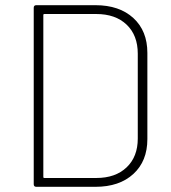

<svg xmlns="http://www.w3.org/2000/svg" viewBox="-20 -720 658 740"><path d="M110 -10V-690Q110 -700 120 -700H348Q440 -700 494 -650.5Q548 -601 548 -516V-184Q548 -99 494 -49.5Q440 0 348 0H120Q110 0 110 -10ZM151 -34H351Q425 -34 468 -75Q511 -116 511 -186V-513Q511 -584 468 -625Q425 -666 351 -666H151Q147 -666 147 -662V-38Q147 -34 151 -34Z"/></svg>

Font: Barlow GEO Extra Light
Style: Regular
Weight: 200
Designer: Jeremy Tribby
Foundry: Tribby Type
Version: Version 1.408